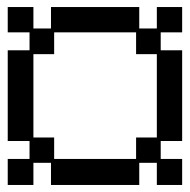

<svg xmlns="http://www.w3.org/2000/svg" viewBox="-20 -498 540 546"><path d="M2 -46H64V-97H2V-355H64V-406H2V-478H75V-417H125V-478H376V-417H426V-478H498V-406H437V-355H498V-97H437V-46H498V28H426V-35H376V28H125V-35H75V28H2ZM367 -46V-107H426V-344H367V-406H134V-344H75V-107H134V-46Z"/></svg>

Font: DotGothic16
Style: Regular
Weight: 400
Designer: Fontworks Inc.
Foundry: Fontworks Inc.
Version: Version 1.100